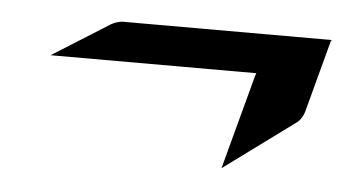

<svg xmlns="http://www.w3.org/2000/svg" viewBox="-30 -299 582 310"><g transform="rotate(5 260.5 -144.0)"><path d="M46.7 -191.4H380.2C379.8 -189.9 378.8 -188 378.6 -187L337.5 -33.7L454.3 -119.6C458.9 -124 462.6 -130.9 464 -135.7L495.7 -254.4L498 -255.4H158.1C153.2 -255.4 145.3 -252.9 140.1 -250Z"/></g></svg>

Font: Pierce
Style: Oblique
Weight: 400
Italic angle: -15°
Version: Version 0.2.0